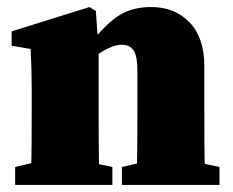

<svg xmlns="http://www.w3.org/2000/svg" viewBox="-20 -525 660 545"><path d="M561 -60 603 -51V0H326V-51L369 -61Q370 -109 370 -210V-325Q370 -365 359.5 -381.5Q349 -398 325 -398Q299 -398 260 -372V-210Q260 -108 261 -59L299 -51V0H23V-51L69 -62Q70 -110 70 -210V-274Q70 -326 67 -386L13 -395V-436L234 -505L252 -494L257 -426Q296 -471 330 -488Q364 -505 409 -505Q476 -505 518 -461.5Q560 -418 560 -338V-210Q560 -108 561 -60Z"/></svg>

Font: TypoPRO Source Serif Pro
Style: Regular
Weight: 900
Designer: Frank Grießhammer
Foundry: Adobe Systems Incorporated
Version: Version 1.017;PS 1.0;hotconv 1.0.79;makeotf.lib2.5.61930